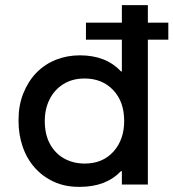

<svg xmlns="http://www.w3.org/2000/svg" viewBox="-20 -717 674 746"><path d="M290.5 9H286.5Q232.5 9 190 -10.5Q146 -30.5 115 -65.5Q84 -100.5 68 -147.5Q52 -194 52 -247V-251Q52 -308 70.5 -354Q89.5 -401.5 121.5 -434.5Q154 -467.5 197.5 -485Q241 -502 290.5 -502Q392 -502 450 -439.5H453.5V-563H314V-629H453.5V-697H554.5V-629H634V-563H554.5V0H453.5V-52H450Q392 9 290.5 9ZM309 -81.5Q379 -81.5 420.8 -128Q462.5 -174.5 462.5 -247Q462.5 -322 419.8 -367Q377 -412 309 -412Q261 -412 226.2 -390.2Q191.5 -368.5 172.8 -331.2Q154 -294 154 -247Q154 -193.5 174.8 -156.5Q195.5 -119.5 230.5 -100.5Q265.5 -81.5 309 -81.5Z"/></svg>

Font: Acari Sans Neue SemiBold
Style: Regular
Weight: 600
Designer: Alfredo Marco Pradil (font), Cristiano Sobral (main changes)
Foundry: Hanken Design Co. (font), Cristiano Sobral (main changes)
Version: Version 2.459;March 19, 2022;FontCreator 14.0.0.2808 64-bit;